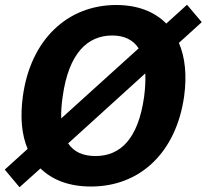

<svg xmlns="http://www.w3.org/2000/svg" viewBox="-31 -773 867 806"><path d="M816 -680 754 -753 667 -674C617 -725 545 -752 457 -752C251 -752 97 -605 65 -369C53 -281 60 -207 85 -148L-11 -61L51 13L139 -66C189 -17 260 10 351 10C558 10 709 -134 742 -369C754 -457 746 -533 720 -593ZM232 -367C257 -549 336 -624 440 -624C489 -624 527 -607 551 -570L226 -276C225 -302 227 -333 232 -367ZM370 -118C319 -118 280 -134 255 -171L579 -465C580 -437 579 -404 574 -367C549 -188 473 -118 370 -118Z"/></svg>

Font: Cheyenne Sans
Style: Bold Italic
Weight: 700
Italic angle: -8.13011°
Designer: The Public Sans project authors (U.S. Web Design System), Libre Franklin designed by Pablo Impallari and Rodrigo Fuenzal
Foundry: The Cheyenne Sans Project Authors
Version: Version 2.007